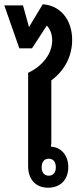

<svg xmlns="http://www.w3.org/2000/svg" viewBox="-45 -866 360 894"><path d="M179 8C236 8 273 -29 273 -88C273 -142 240 -181 192 -183C194 -193 194 -202 194 -211V-492C256 -537 291 -605 291 -680C291 -774 236 -841 154 -846L90 -740L62 -841H-25L45 -641H104L173 -747C189 -730 198 -706 198 -678C198 -618 156 -560 86 -527V-92C86 -31 121 8 179 8ZM182 -48C161 -48 149 -63 149 -87C149 -112 161 -127 182 -127C203 -127 215 -112 215 -87C215 -63 203 -48 182 -48Z"/></svg>

Font: Noto Sans Thai Looped UI Narrow Medium
Style: Regular
Weight: 500
Width: 4
Designer: Cadson Demak Team
Foundry: Cadson Demak Co., Ltd.
Version: Version 1.000